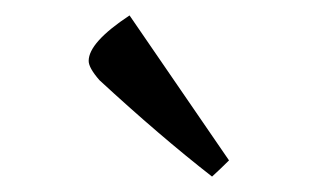

<svg xmlns="http://www.w3.org/2000/svg" viewBox="-20 -779 430 249"><path d="M148 -759Q95 -724 95 -700Q95 -691 109 -675Q187 -603 255 -550Q267 -561 277 -571Q154 -750 148 -759Z"/></svg>

Font: Rufina
Style: Regular
Weight: 400
Designer: Martin Sommaruga
Foundry: Martin Sommaruga
Version: Version